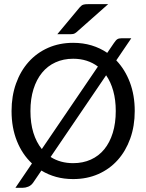

<svg xmlns="http://www.w3.org/2000/svg" viewBox="-20 -855 704 924"><path d="M35.6 0ZM628.4 -320.8Q628.4 -248.5 606.9 -188.5Q585.4 -128.4 546.6 -85Q507.8 -41.5 453.1 -17.3Q398.4 6.8 332 6.8Q288.1 6.8 250 -3.7Q211.9 -14.2 179.2 -34.2L139.6 23.9Q129.9 37.6 116.2 43.2Q102.5 48.8 89.4 48.8H54.2L133.8 -68.4Q86.9 -112.3 61.3 -176.5Q35.6 -240.7 35.6 -320.8Q35.6 -392.6 57.1 -452.9Q78.6 -513.2 117.7 -556.9Q156.7 -600.6 211.4 -624.8Q266.1 -648.9 332 -648.9Q379.4 -648.9 420.7 -636.5Q461.9 -624 496.1 -600.6L528.3 -647.9Q532.7 -654.3 536.4 -658.7Q540 -663.1 543.9 -665.8Q547.9 -668.5 553.2 -669.7Q558.6 -670.9 565.9 -670.9H611.8L539.6 -564.5Q582 -520 605.2 -458.3Q628.4 -396.5 628.4 -320.8ZM126.5 -320.8Q126.5 -262.2 140.6 -216.3Q154.8 -170.4 181.2 -137.7L451.2 -534.7Q426.8 -553.2 397 -562.7Q367.2 -572.3 332 -572.3Q285.2 -572.3 247.1 -554.9Q209 -537.6 182.4 -505.1Q155.8 -472.7 141.1 -426Q126.5 -379.4 126.5 -320.8ZM537.1 -320.8Q537.1 -374 525.1 -417.2Q513.2 -460.4 490.7 -492.7L223.6 -99.6Q270 -69.8 332 -69.8Q378.9 -69.8 417 -86.9Q455.1 -104 481.7 -136.5Q508.3 -168.9 522.7 -215.6Q537.1 -262.2 537.1 -320.8ZM500.5 -835 347.7 -699.7Q340.3 -693.4 333.7 -691.9Q327.1 -690.4 317.4 -690.4H255.9L363.3 -819.3Q367.7 -824.2 371.6 -827.4Q375.5 -830.6 380.1 -832.3Q384.8 -834 390.4 -834.5Q396 -835 403.8 -835Z"/></svg>

Font: Carlito
Style: Regular
Weight: 400
Designer: Lukasz Dziedzic
Foundry: tyPoland Lukasz Dziedzic
Version: Version 1.103; Beta1; all basic design good, some composites